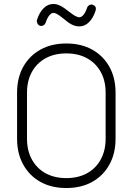

<svg xmlns="http://www.w3.org/2000/svg" viewBox="-20 -934 668 967"><path d="M314 13Q239 13 183.5 -18Q128 -49 97 -105Q66 -161 66 -235V-467Q66 -542 97 -597.5Q128 -653 183.5 -684Q239 -715 314 -715Q389 -715 444.5 -684Q500 -653 531 -597.5Q562 -542 562 -467V-235Q562 -161 531 -105Q500 -49 444.5 -18Q389 13 314 13ZM314 -37Q374 -37 418.5 -61.5Q463 -86 487.5 -131Q512 -176 512 -235V-467Q512 -527 487.5 -571.5Q463 -616 418.5 -640.5Q374 -665 314 -665Q254 -665 209.5 -640.5Q165 -616 140.5 -571.5Q116 -527 116 -467V-235Q116 -176 140.5 -131Q165 -86 209.5 -61.5Q254 -37 314 -37ZM379 -801Q361 -801 342.5 -810Q324 -819 300 -840Q279 -857 268 -863Q257 -869 249 -869Q238 -869 227.5 -855.5Q217 -842 210 -820Q207 -811 199 -806.5Q191 -802 182 -804Q173 -807 168.5 -816Q164 -825 166 -833Q178 -871 199.5 -892.5Q221 -914 249 -914Q266 -914 284 -905Q302 -896 328 -875Q363 -847 379 -847Q391 -847 401.5 -860.5Q412 -874 419 -896Q422 -904 430.5 -908.5Q439 -913 447 -910Q467 -903 462 -882Q450 -844 428.5 -822.5Q407 -801 379 -801Z"/></svg>

Font: Kurewa Gothic CJK TC Regular
Style: Regular
Weight: 400
Designer: Max Yao
Foundry: Max-Everyday
Version: Version 1.071; ttfautohint (v1.8.3)